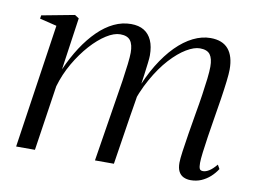

<svg xmlns="http://www.w3.org/2000/svg" viewBox="-63 -605 931 704"><g transform="rotate(10 403.0 -253.0)"><path d="M179 -502.5 151 -308Q171.5 -354.5 196.2 -392.5Q221 -430.5 249.2 -458.2Q277.5 -486 308.5 -500.8Q339.5 -515.5 372 -515.5Q401 -515.5 420.2 -503.8Q439.5 -492 449.5 -469.5Q459.5 -447 459.5 -414Q459.5 -404.5 457.2 -385.5Q455 -366.5 451.5 -340.5Q448 -314.5 443.5 -284L435 -277Q456 -333.5 483 -377.8Q510 -422 540.5 -452.8Q571 -483.5 603.5 -499.5Q636 -515.5 668 -515.5Q712.5 -515.5 734.5 -489.5Q756.5 -463.5 756.5 -414Q756.5 -398.5 753 -369Q749.5 -339.5 743.8 -302.2Q738 -265 731.5 -226Q725.5 -190.5 720.5 -156.8Q715.5 -123 712.2 -97.2Q709 -71.5 709 -58Q709 -43.5 711.8 -36.8Q714.5 -30 725 -30Q735 -30 747.2 -37.5Q759.5 -45 774.5 -63L783 -48Q772.5 -31.5 757.8 -18.2Q743 -5 725 2.8Q707 10.5 685.5 10.5Q671 10.5 659.2 5Q647.5 -0.5 641 -12.8Q634.5 -25 634.5 -45.5Q634.5 -58.5 638.5 -88Q642.5 -117.5 648.8 -156Q655 -194.5 662 -235Q668.5 -271 673.5 -304.8Q678.5 -338.5 681.8 -366.5Q685 -394.5 685 -411.5Q685 -442 674 -456.8Q663 -471.5 636 -471.5Q614.5 -471.5 586 -454.5Q557.5 -437.5 527.2 -404.5Q497 -371.5 469.8 -323Q442.5 -274.5 423.5 -212L441.5 -273Q439.5 -260 437 -244Q434.5 -228 431.8 -212Q429 -196 427 -183L398.5 0H328L365.5 -235Q371.5 -271 376.8 -305.8Q382 -340.5 385.2 -368.5Q388.5 -396.5 388.5 -411.5Q388.5 -442 377.2 -456.8Q366 -471.5 339.5 -471.5Q316.5 -471.5 288 -453.5Q259.5 -435.5 231 -403.8Q202.5 -372 178.5 -330.8Q154.5 -289.5 141 -243L104.5 0H34.5L103 -461.5L39.5 -477L41.5 -489.5L163.5 -512.5Z"/></g></svg>

Font: Merriweather 144pt Light
Style: Italic
Weight: 300
Italic angle: -7.8°
Version: Version 2.101